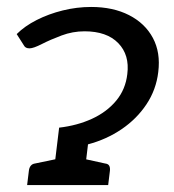

<svg xmlns="http://www.w3.org/2000/svg" viewBox="-20 -532 499 552"><path d="M130 0 150 -165Q202 -171 244.5 -190.5Q287 -210 314 -242.5Q341 -275 346 -319Q353 -374 320 -408Q287 -442 223 -442Q189 -442 157 -430Q125 -418 100.5 -405.5Q76 -393 65 -393Q53 -393 49 -401L28 -434Q51 -457 85.5 -474.5Q120 -492 160.5 -502Q201 -512 242 -512Q305 -512 351 -488.5Q397 -465 419.5 -423Q442 -381 435 -325Q429 -274 401 -232Q373 -190 329.5 -160.5Q286 -131 233 -117L219 0ZM58 0 63 -41Q64 -50 68.5 -55.5Q73 -61 81 -62L158 -78L160 0ZM189 0 209 -78 282 -62Q291 -61 294 -55.5Q297 -50 296 -41L291 0Z"/></svg>

Font: Aleo
Style: Italic
Weight: 400
Italic angle: -7°
Designer: Alessio Laiso
Foundry: Alessio Laiso
Version: Version 2.001;gftools[0.9.29]